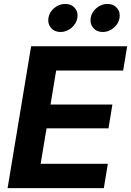

<svg xmlns="http://www.w3.org/2000/svg" viewBox="-20 -965 672 985"><path d="M19 0 139.6 -727.5H632.3L611.8 -603H268.1L239.3 -428.7H556.6L536.6 -306.6H218.8L188.5 -124.5H533.2L512.7 0ZM507.3 -800.8Q476.1 -800.8 458.3 -822Q440.4 -843.3 445.3 -873Q450.2 -903.3 475.3 -924.1Q500.5 -944.8 531.2 -944.8Q562 -944.8 580.1 -924.1Q598.1 -903.3 593.3 -873Q588.4 -843.3 563.2 -822Q538.1 -800.8 507.3 -800.8ZM290.5 -800.8Q259.8 -800.8 241.7 -822Q223.6 -843.3 228.5 -873Q233.4 -903.3 258.5 -924.1Q283.7 -944.8 314.5 -944.8Q345.7 -944.8 363.8 -924.1Q381.8 -903.3 377 -873Q371.6 -843.3 346.4 -822Q321.3 -800.8 290.5 -800.8Z"/></svg>

Font: Inter 17pt
Style: Bold Italic
Weight: 700
Italic angle: -9.3988°
Version: Version 4.001;git-66647c0bb